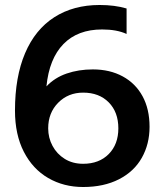

<svg xmlns="http://www.w3.org/2000/svg" viewBox="-20 -734 659 769"><path d="M40 -291Q40 -426 80.5 -521Q121 -616 197.5 -665Q274 -714 379 -714Q440 -714 487 -700V-598Q448 -616 389 -616Q291 -616 234 -557.5Q177 -499 166 -388Q199 -423 247 -439.5Q295 -456 352 -456Q420 -456 471.5 -428Q523 -400 551 -348.5Q579 -297 579 -226Q579 -157 548 -102Q517 -47 456.5 -16Q396 15 313 15Q235 15 173 -21Q111 -57 75.5 -126Q40 -195 40 -291ZM454 -220Q454 -285 415.5 -324Q377 -363 313 -363Q253 -363 213 -322.5Q173 -282 173 -220Q173 -182 190.5 -149.5Q208 -117 239.5 -97.5Q271 -78 313 -78Q377 -78 415.5 -117Q454 -156 454 -220Z"/></svg>

Font: Prompt Medium
Style: Regular
Weight: 500
Designer: Katatrad Team
Foundry: CadsonDemak
Version: Version 1.001